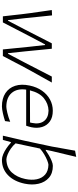

<svg xmlns="http://www.w3.org/2000/svg" viewBox="555 -1336 790 1940"><g transform="rotate(90 950.0 -366.0)"><path d="M145 0Q139.5 -47 134.5 -92.8Q129.5 -138.5 124 -186.5L112.5 -277Q105 -331 97.2 -384.5Q89.5 -438 81.5 -494.5L135.5 -497Q142.5 -430 150 -357.8Q157.5 -285.5 164 -219.5L183.5 -52H189.5L278.5 -222.5Q313 -290 347.8 -358Q382.5 -426 418 -494.5H472.5Q479 -430 485.8 -360.5Q492.5 -291 499 -225L517.5 -52H523.5L615 -226Q649 -292 685.8 -363.2Q722.5 -434.5 753.5 -494.5H814Q783 -438.5 752.5 -384.2Q722 -330 692 -276L645 -189Q619 -139.5 594.5 -92.2Q570 -45 546 0H479.5Q473.5 -61 466.2 -132.5Q459 -204 453 -264L435 -426H428.5L342.5 -263Q309.5 -199.5 274.8 -132Q240 -64.5 206.5 0Z M1054.5 9.5Q974.5 9.5 921 -25.8Q867.5 -61 847 -124.2Q826.5 -187.5 844.5 -271Q859.5 -342.5 896 -394.8Q932.5 -447 984.8 -475.8Q1037 -504.5 1099 -504.5Q1166 -504.5 1207.2 -474.8Q1248.5 -445 1263.2 -395.8Q1278 -346.5 1265.5 -287.5Q1263 -275.5 1258.5 -261Q1254 -246.5 1250.5 -235.5H885.5Q872.5 -144 918.8 -89.5Q965 -35 1059 -35Q1077 -35 1119.8 -45Q1162.5 -55 1210.5 -74L1203.5 -22Q1168 -10 1124.5 -0.2Q1081 9.5 1054.5 9.5ZM1098 -461.5Q1029 -459.5 973 -414.8Q917 -370 893 -273.5L1217.5 -274.5Q1220 -284.5 1222 -293.5Q1237.5 -369 1204.2 -414.2Q1171 -459.5 1098 -461.5Z M1595.5 9.5Q1570 9.5 1539 -3.2Q1508 -16 1477.5 -36.8Q1447 -57.5 1422.5 -81H1416L1393.5 0H1351Q1364 -56 1376 -107.8Q1388 -159.5 1402 -220L1460.5 -494Q1472 -557.5 1482.2 -615.8Q1492.5 -674 1502.5 -729.5L1565 -741Q1550.5 -679.5 1536 -618.8Q1521.5 -558 1506 -494L1493.5 -433.5H1500.5Q1519.5 -447.5 1548 -464.2Q1576.5 -481 1605.8 -493Q1635 -505 1655.5 -505Q1731 -505 1776.2 -465.2Q1821.5 -425.5 1836.5 -360.8Q1851.5 -296 1836 -221Q1813.5 -113 1750.2 -51.8Q1687 9.5 1595.5 9.5ZM1590 -35.5Q1675 -38 1723.2 -91.2Q1771.5 -144.5 1788.5 -226Q1802 -290 1791.2 -342.5Q1780.5 -395 1744.2 -427Q1708 -459 1644.5 -460.5Q1629.5 -459.5 1600.5 -448Q1571.5 -436.5 1539 -417.2Q1506.5 -398 1481 -374.5L1428.5 -128.5Q1451.5 -101.5 1481 -81Q1510.5 -60.5 1539.5 -48.5Q1568.5 -36.5 1590 -35.5Z"/></g></svg>

Font: Commissioner Loud ExtraLight
Style: Italic
Weight: 200
Italic angle: -12°
Designer: Kostas Bartsokas
Foundry: Kostas Bartsokas
Version: Version 1.000; ttfautohint (v1.8.3)